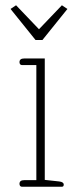

<svg xmlns="http://www.w3.org/2000/svg" viewBox="-20 -709 300 729"><path d="M20 -675 41 -689 128 -598 215 -689 236 -675 141 -557H115ZM54 -11Q54 -25 72 -25H118V-462H63Q59 -462 56.5 -465Q54 -468 54 -473Q54 -487 72 -487H150V-26L205 -20Q222 -18 222 -8Q222 0 215 0H63Q59 0 56.5 -3Q54 -6 54 -11Z"/></svg>

Font: Maitree ExtraLight
Style: Regular
Weight: 250
Designer: CadsonDemak Team
Foundry: CadsonDemak
Version: Version 1.002